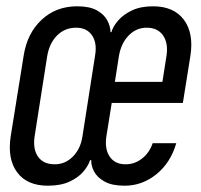

<svg xmlns="http://www.w3.org/2000/svg" viewBox="-20 -580 640 610"><path d="M132 10Q66 10 34.5 -32.5Q3 -75 14 -147L55 -402Q66 -474 112 -517Q158 -560 225 -560Q265 -560 288 -547Q311 -534 321 -515Q331 -496 331 -478H334Q339 -496 355.5 -515Q372 -534 399.5 -547Q427 -560 466 -560Q532 -560 564 -517.5Q596 -475 585 -403L561 -253H335L318 -147Q312 -107 328.5 -82.5Q345 -58 379 -58Q408 -58 431.5 -76.5Q455 -95 465 -125H540Q522 -63 477 -26.5Q432 10 376 10Q336 10 312.5 -3Q289 -16 279 -35Q269 -54 270 -71H266Q261 -54 245 -35Q229 -16 201 -3Q173 10 132 10ZM154 -58Q187 -58 211.5 -82.5Q236 -107 242 -147L282 -403Q289 -443 272.5 -467.5Q256 -492 222 -492Q186 -492 161.5 -467.5Q137 -443 130 -402L90 -147Q84 -106 101 -82Q118 -58 154 -58ZM345 -320H496L509 -403Q515 -443 498 -467.5Q481 -492 446 -492Q413 -492 389 -467.5Q365 -443 358 -403Z"/></svg>

Font: JetBrains Mono NL Light
Style: Italic
Weight: 300
Italic angle: -9°
Designer: Philipp Nurullin, Konstantin Bulenkov
Foundry: JetBrains
Version: Version 2.304; ttfautohint (v1.8.4.7-5d5b)